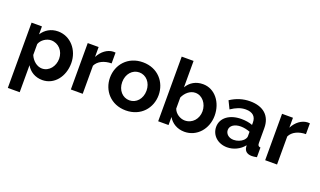

<svg xmlns="http://www.w3.org/2000/svg" viewBox="-90 -1277 3395 2037"><g transform="rotate(20 1607.5 -258.5)"><path d="M195 -92C230 -30 293 10 375 10C508 10 604 -110 604 -263C604 -411 500 -533 359 -533C280 -533 217 -495 178 -434V-524H61V213H195ZM467 -263C467 -180 411 -104 330 -104C273 -104 219 -149 195 -208V-331C213 -382 271 -419 322 -419C405 -419 467 -351 467 -263Z M1007 -408V-530C1001 -531 994 -531 980 -531C916 -528 855 -483 818 -412V-524H695V0H829V-317C857 -376 926 -407 1007 -408Z M1042 -261C1042 -117 1146 10 1317 10C1488 10 1591 -117 1591 -261C1591 -407 1487 -533 1317 -533C1147 -533 1042 -407 1042 -261ZM1317 -104C1240 -104 1180 -169 1180 -261C1180 -352 1240 -419 1317 -419C1394 -419 1454 -353 1454 -262C1454 -170 1394 -104 1317 -104Z M1798 -91C1834 -29 1899 10 1979 10C2119 10 2224 -109 2224 -260C2224 -408 2131 -533 1995 -533C1914 -533 1852 -495 1815 -432V-730H1681V0H1798ZM2087 -259C2087 -175 2028 -104 1942 -104C1891 -104 1833 -139 1815 -192V-317C1840 -374 1891 -419 1950 -419C2030 -419 2087 -344 2087 -259Z M2279 -155C2279 -61 2356 10 2461 10C2531 10 2604 -23 2650 -82L2653 -55C2659 -20 2685 7 2739 7C2753 7 2772 5 2796 0V-109C2773 -111 2764 -121 2764 -150V-317C2764 -456 2676 -533 2527 -533C2447 -533 2375 -510 2306 -465L2349 -377C2406 -415 2455 -436 2513 -436C2591 -436 2630 -398 2630 -332V-304C2596 -318 2548 -325 2504 -325C2371 -325 2279 -257 2279 -155ZM2605 -128C2580 -104 2539 -88 2499 -88C2440 -88 2406 -126 2406 -166C2406 -215 2455 -248 2525 -248C2558 -248 2598 -240 2630 -227V-174C2630 -161 2620 -143 2605 -128Z M3201 -408V-530C3195 -531 3188 -531 3174 -531C3110 -528 3049 -483 3012 -412V-524H2889V0H3023V-317C3051 -376 3120 -407 3201 -408Z"/></g></svg>

Font: FIGSv2-sans-serif
Style: Bold
Weight: 700
Designer: Matt McInerney, Pablo Impallari, Rodrigo Fuenzalida,Mirko Velimirovic
Foundry: Matt McInerney, Pablo Impallari, Rodrigo Fuenzalida
Version: Version 4.021;hotconv 1.0.109;makeotfexe 2.5.65596